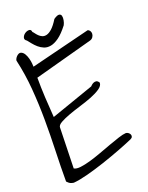

<svg xmlns="http://www.w3.org/2000/svg" viewBox="-175 -1055 878 1142"><g transform="rotate(-20 263.5 -483.5)"><path d="M46.9 -21.5Q46.9 -115.2 50.3 -212.9Q53.7 -310.5 53.2 -409.7Q52.7 -508.8 44.9 -606.4Q37.1 -704.1 15.6 -797.9Q15.6 -802.7 19.5 -810.1Q23.4 -817.4 29.3 -823.2Q35.2 -829.1 42.5 -832.5Q49.8 -835.9 57.6 -833Q70.3 -828.1 78.6 -814Q86.9 -799.8 91.3 -783.2Q95.7 -766.6 97.2 -751.5Q98.6 -736.3 98.6 -729.5L474.6 -823.2Q483.4 -821.3 488.8 -813Q494.1 -804.7 493.7 -794.4Q493.2 -784.2 486.8 -774.4Q480.5 -764.6 467.8 -760.7L97.7 -660.2Q97.7 -596.7 101.1 -534.2Q104.5 -471.7 109.4 -407.2L380.9 -502Q380.9 -502 386.7 -507.8Q392.6 -513.7 400.9 -517.6Q409.2 -521.5 418.5 -520.5Q427.7 -519.5 436.5 -505.9Q436.5 -486.3 413.1 -470.2Q389.6 -454.1 355 -440.4Q320.3 -426.8 279.8 -414.6Q239.3 -402.3 204.6 -389.6Q169.9 -377 146.5 -363.8Q123 -350.6 123 -335.9L116.2 -79.1Q130.9 -70.3 158.7 -73.7Q186.5 -77.1 220.7 -86.9Q254.9 -96.7 293 -110.8Q331.1 -125 366.2 -137.7Q401.4 -150.4 431.2 -160.2Q460.9 -169.9 479.5 -170.9Q488.3 -169.9 495.1 -164.6Q502 -159.2 504.9 -152.3Q507.8 -145.5 505.4 -138.2Q502.9 -130.9 492.2 -126Q454.1 -109.4 400.4 -88.9Q346.7 -68.4 289.6 -49.3Q232.4 -30.3 178.7 -16.1Q125 -2 87.9 1Q74.2 -1 65.9 -5.4Q57.6 -9.8 46.9 -21.5ZM163.1 -925.8Q167 -922.9 173.3 -914.1Q179.7 -905.3 188.5 -896.5Q197.3 -887.7 209.5 -882.3Q221.7 -877 237.3 -880.9Q252.9 -884.8 271.5 -901.4Q290 -918 312.5 -954.1Q335 -969.7 346.7 -968.3Q358.4 -966.8 361.3 -955.6Q364.3 -944.3 361.3 -928.2Q358.4 -912.1 351.6 -899.4Q318.4 -856.4 290.5 -836.4Q262.7 -816.4 238.8 -812Q214.8 -807.6 195.8 -815.4Q176.8 -823.2 161.6 -836.4Q146.5 -849.6 134.8 -864.3Q123 -878.9 115.2 -888.7Q99.6 -898.4 104 -912.1Q108.4 -925.8 121.1 -934.6Q133.8 -943.4 147.5 -943.4Q161.1 -943.4 163.1 -925.8Z"/></g></svg>

Font: Shadows Into Light Two
Style: Regular
Weight: 400
Designer: Kimberly Geswein
Foundry: Kimberly Geswein
Version: Version 1.003 2012